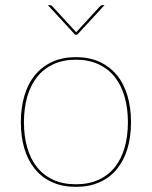

<svg xmlns="http://www.w3.org/2000/svg" viewBox="-20 -720 590 746"><path d="M275 -498Q326.5 -498 366.5 -479.8Q406.5 -461.5 433.8 -428.5Q461 -395.5 475 -348.8Q489 -302 489 -245Q489 -188 475 -141.8Q461 -95.5 433.8 -62.5Q406.5 -29.5 366.5 -11.8Q326.5 6 275 6Q223 6 183.2 -11.8Q143.5 -29.5 116.2 -62.5Q89 -95.5 75 -141.8Q61 -188 61 -245Q61 -302 75 -348.8Q89 -395.5 116.2 -428.5Q143.5 -461.5 183.2 -479.8Q223 -498 275 -498ZM275 -4Q325 -4 363 -21.5Q401 -39 426.2 -70.5Q451.5 -102 464.2 -146.5Q477 -191 477 -245Q477 -299 464.2 -343.8Q451.5 -388.5 426.2 -420.5Q401 -452.5 363 -470.2Q325 -488 275 -488Q224.5 -488 186.8 -470.2Q149 -452.5 123.8 -420.5Q98.5 -388.5 85.8 -343.8Q73 -299 73 -245Q73 -191 85.8 -146.5Q98.5 -102 123.8 -70.5Q149 -39 186.8 -21.5Q224.5 -4 275 -4ZM386 -700 280 -585H272L166 -700H175Q179 -700 183 -696L273 -598Q275 -596 276 -594.5Q277 -596 279 -598L369 -696Q373 -700 377 -700Z"/></svg>

Font: Lato 2
Style: Regular
Weight: 100
Designer: Lukasz Dziedzic with Adam Twardoch and Botio Nikoltchev
Foundry: tyPoland Lukasz Dziedzic
Version: Version 2.015; 2015-08-06; http://www.latofonts.com/